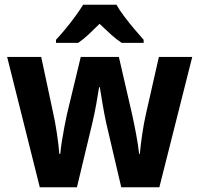

<svg xmlns="http://www.w3.org/2000/svg" viewBox="-20 -786 837 806"><path d="M426 -269Q418 -306 410.5 -350Q403 -394 399 -420H396Q392 -393 384 -348.5Q376 -304 367 -267L303 0H147L10 -547H153L202 -317Q211 -278 218.5 -228.5Q226 -179 229 -140H233Q235 -164 240 -194.5Q245 -225 250.5 -254.5Q256 -284 261 -306L319 -547H479L535 -304Q543 -268 551.5 -222.5Q560 -177 564 -140H567Q570 -175 577 -222.5Q584 -270 593 -309L647 -547H787L649 0H489ZM469 -766Q482 -743 502 -716.5Q522 -690 543.5 -664.5Q565 -639 583 -619V-606H491Q468 -621 445.5 -641.5Q423 -662 398 -686Q373 -661 351.5 -641Q330 -621 308 -606H215V-619Q233 -638 254.5 -664Q276 -690 296 -717.5Q316 -745 329 -766Z"/></svg>

Font: Noto Sans Khmer UI SemiCondensed
Style: Bold
Weight: 700
Width: 4
Designer: Danh Hong and the Monotype Design Team
Foundry: Monotype Imaging Inc.
Version: Version 2.002; ttfautohint (v1.8.4.7-5d5b)